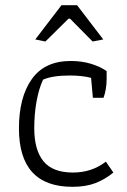

<svg xmlns="http://www.w3.org/2000/svg" viewBox="-20 -711 488 740"><path d="M116 -559 217 -691H277L378 -559L337 -551L250 -639H244L155 -551ZM53 -216Q53 -336 102.5 -406Q152 -476 253 -476Q294 -476 329.5 -465.5Q365 -455 391 -437V-408Q391 -367 379 -334H338L331 -411Q296 -420 249 -420Q182 -420 146 -404Q130 -370 121 -321Q112 -272 112 -217Q112 -133 147.5 -89.5Q183 -46 261 -46Q334 -46 388 -88L417 -46Q384 -19 347 -5Q310 9 259 9Q53 9 53 -216Z"/></svg>

Font: Athiti
Style: Regular
Weight: 400
Designer: CadsonDemak Team
Foundry: CadsonDemak
Version: Version 1.033